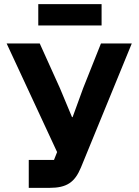

<svg xmlns="http://www.w3.org/2000/svg" viewBox="-20 -908 671 928"><path d="M165 -785H471V-888H165ZM119 0H219C302 0 341 -26 371 -98L617 -698H468L382 -482L331 -342H328L270 -481L172 -698H12L256 -173L241 -135H119Z"/></svg>

Font: LVC Sans
Style: Bold
Weight: 700
Designer: Mike Abbink, Paul van der Laan, Pieter van Rosmalen
Foundry: Bold Monday
Version: Version 3.0